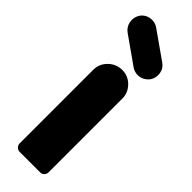

<svg xmlns="http://www.w3.org/2000/svg" viewBox="-254 -755 765 765"><g transform="rotate(45 128.5 -372.5)"><path d="M46.9 -23.9V-439Q46.9 -472.2 71.3 -496.1Q95.7 -520 129.9 -520Q162.6 -520 186.3 -496.1Q210 -472.2 210 -439V-23.9Q210 -14.2 203.1 -7.1Q196.3 0 187 0H70.8Q61 0 54 -7.1Q46.9 -14.2 46.9 -23.9ZM234.9 -573.2Q215.3 -548.8 187 -548.8Q168.5 -548.8 153.8 -559.1L39.1 -640.1Q20 -653.8 15.9 -677.2Q11.7 -700.7 24.9 -721.2Q42.5 -745.1 73.2 -745.1Q90.3 -745.1 105 -734.9L220.2 -653.8Q240.2 -640.6 244.1 -616.9Q248 -593.3 234.9 -573.2Z"/></g></svg>

Font: LT Saeada
Style: Bold
Weight: 700
Designer: Daniel Lyons
Foundry: LyonsType
Version: Version 1.001